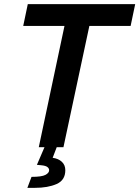

<svg xmlns="http://www.w3.org/2000/svg" viewBox="-20 -710 672 926"><path d="M92 -585 114 -690H632L610 -585H411L286 0H167L291 -585ZM112 196 132 143Q181 143 199 133.5Q217 124 217 111Q217 102 208.5 95.5Q200 89 179 87L158 85L201 -15L257 -9L234 51Q262 55 278.5 70.5Q295 86 295 111Q295 159 253 177.5Q211 196 148 196Z"/></svg>

Font: Radio Canada Medium
Style: Italic
Weight: 500
Italic angle: -12°
Designer: Charles Daoud, Etienne Aubert Bonn, Alexandre Saumier Demers, Jacques Le Bailly
Foundry: Radio-Canada
Version: Version 2.104; ttfautohint (v1.8.4.7-5d5b);gftools[0.9.28.de